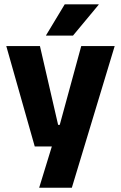

<svg xmlns="http://www.w3.org/2000/svg" viewBox="-20 -707 566 899"><path d="M252.1 -122.4H332L250.1 -87L360.4 -491.4H517L316.4 172H163.4L240.2 -78.1L312.1 -21.2H142.7L9.4 -491.4H167ZM195.6 -541.7 283.1 -686.8H442V-684.9L321.7 -540.2H195.6Z"/></svg>

Font: Anek Devanagari Medium
Style: Regular
Weight: 500
Designer: Kailash Malviya (Devanagari) & Yesha Goshar (Latin)
Foundry: Ek Type
Version: Version 1.003